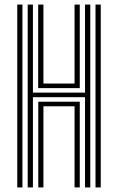

<svg xmlns="http://www.w3.org/2000/svg" viewBox="-20 -820 516 840"><path d="M101.2 0V-800H124V-414.8H352V-800H375V0H352V-394.8H124V0ZM147.5 0V-375H329V0H306.2V-355H170V0ZM55.5 0V-800H78.2V0ZM397.8 0V-800H420.8V0ZM147 -434.5V-800H170V-454.5H306.2V-800H329V-434.5Z"/></svg>

Font: Big Shoulders Inline Text Thin
Style: Bold
Weight: 700
Version: Version 2.002